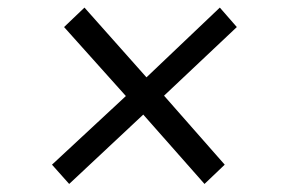

<svg xmlns="http://www.w3.org/2000/svg" viewBox="-20 -525 725 496"><path d="M591.8 -455.1 403.8 -277.8 560.5 -99.6 508.3 -49.8 350.1 -229 158.7 -49.8 114.3 -99.6 305.2 -276.9 145.5 -455.1 198.2 -505.4 358.4 -325.2 547.9 -505.4Z"/></svg>

Font: Gelasio SemiBold
Style: Italic
Weight: 600
Italic angle: -8.5°
Designer: Eben Sorkin
Foundry: Eben Sorkin
Version: Version 1.008